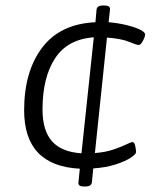

<svg xmlns="http://www.w3.org/2000/svg" viewBox="-20 -609 573 700"><path d="M286 71Q264 71 266 56L271 6Q68 -4 68 -207Q68 -348 133.5 -435Q199 -522 328 -528L332 -574Q334 -589 355 -589H360Q383 -589 381 -574L376 -528Q411 -525 441.5 -517.5Q472 -510 490.5 -501Q509 -492 509 -483Q509 -475 501 -460Q493 -445 486 -445Q478 -445 450.5 -456.5Q423 -468 370 -472L326 -51Q365 -54 394 -64Q423 -74 440.5 -82.5Q458 -91 463 -91Q470 -91 473 -77Q476 -63 476 -54Q476 -47 456.5 -34Q437 -21 401.5 -9.5Q366 2 320 5L315 56Q313 71 291 71ZM135 -210Q135 -133 169.5 -94Q204 -55 277 -50L322 -473Q226 -466 180.5 -396Q135 -326 135 -210Z"/></svg>

Font: Asap Semi Expanded Semi Expanded Light
Style: Italic
Weight: 300
Width: 6
Italic angle: -6°
Designer: Pablo Cosgaya
Foundry: Omnibus-Type
Version: Version 3.001; ttfautohint (v1.8.4.7-5d5b)